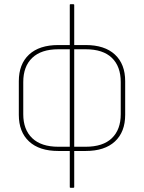

<svg xmlns="http://www.w3.org/2000/svg" viewBox="-20 -703 681 908"><path d="M256 11Q166 11 117.5 -34Q69 -79 69 -160V-319Q69 -400 117.5 -445Q166 -490 256 -490H385Q475 -490 523.5 -445Q572 -400 572 -319V-160Q572 -79 523.5 -34Q475 11 385 11ZM256 -9H385Q467 -9 509 -49.5Q551 -90 551 -163V-315Q551 -389 509 -429.5Q467 -470 385 -470H256Q175 -470 132.5 -429.5Q90 -389 90 -315V-163Q90 -90 132.5 -49.5Q175 -9 256 -9ZM313 185Q310 185 310 182V5V0V-478V-483V-680Q310 -683 313 -683H327Q331 -683 331 -680V-483V-478V0V5V182Q331 185 327 185Z"/></svg>

Font: Sofia Sans Semi Condensed Thin
Style: Regular
Weight: 250
Version: Version 4.100